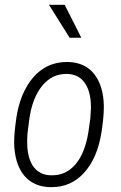

<svg xmlns="http://www.w3.org/2000/svg" viewBox="-20 -770 506 800"><path d="M101.6 -270 94.2 -210.9 93.3 -184.6Q93.3 -181.2 93.3 -177.7Q93.3 -114.7 117.2 -78.6Q142.6 -41 191.4 -39.6Q194.3 -39.6 197.3 -39.6Q253.9 -39.6 292.5 -83Q333.5 -128.9 348.1 -218.3L356.4 -277.3L358.9 -316.4Q358.9 -319.8 358.9 -323.2Q358.9 -385.3 335 -421.9Q309.6 -460.4 260.7 -461.9Q258.3 -461.9 255.4 -461.9Q196.8 -461.9 156.2 -413.1Q113.8 -361.3 101.6 -270ZM161.6 -484.9Q204.1 -511.7 259.3 -511.7Q262.2 -511.7 264.6 -511.7Q334 -509.8 372.6 -461.4Q410.6 -413.1 412.6 -330.6Q412.6 -327.1 412.6 -323.2Q412.6 -282.7 403.3 -222.2Q386.7 -111.8 330.1 -49.8Q275.4 10.3 193.8 9.8Q190.9 9.8 187.5 9.8Q123.5 7.8 85 -33.7Q46.9 -75.2 40 -152.3L39.1 -170.9Q39.1 -175.3 39.1 -180.2Q39.1 -216.8 48.3 -279.8Q59.1 -351.1 88.4 -403.8Q117.2 -456.5 161.6 -484.9ZM318.8 -612.8H270L184.1 -750H249.5Z"/></svg>

Font: MAUL Condensed Light Italic
Style: Light Italic
Weight: 300
Italic angle: -12°
Designer: MAUL
Version: Version 1.0; 2020; ttfautohint (v1.8.3)